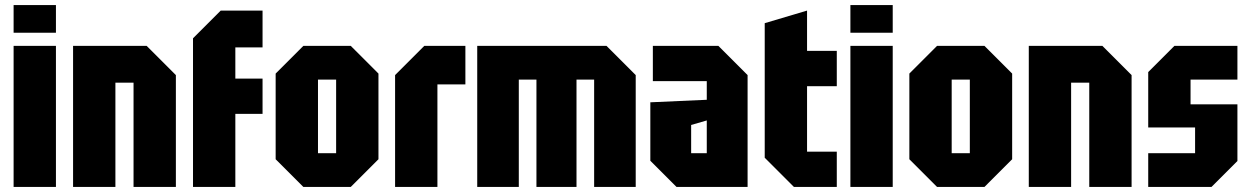

<svg xmlns="http://www.w3.org/2000/svg" viewBox="-20 -742 4963 762"><path d="M34 0V-560H202V0ZM34 -612V-722H202V-612Z M270 0V-560H562L678 -444V0H510V-414H438V0Z M746 0V-590L856 -700H1022V-554H914V-430H1022V-290H914V0Z M1074 -110V-450L1184 -560H1372L1482 -450V-110L1372 0H1184ZM1242 -134H1314V-426H1242Z M1548 0V-444L1664 -560H1827V-407H1716V0Z M1874 -560H2387L2503 -444V0H2338V-426H2268V0H2109V-426H2039V0H1874Z M2561 -104V-336L2785 -346V-420H2571V-560H2831L2947 -444V0H2665ZM2723 -246V-134H2785V-264Z M3015 -650 3183 -700V-540H3301V-400H3183V-140H3301V0H3131L3015 -116Z M3355 0V-560H3523V0ZM3355 -612V-722H3523V-612Z M3589 -110V-450L3699 -560H3887L3997 -450V-110L3887 0H3699ZM3757 -134H3829V-426H3757Z M4063 0V-560H4355L4471 -444V0H4303V-414H4231V0Z M4537 0V-134H4723V-236H4537V-456L4641 -560H4891V-426H4705V-328H4891V-103L4788 0Z"/></svg>

Font: Tektur Condensed
Style: Bold
Weight: 700
Width: 3
Designer: Adam Jagosz
Foundry: Adam Jagosz
Version: Version 1.005;gftools[0.9.30]